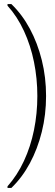

<svg xmlns="http://www.w3.org/2000/svg" viewBox="-20 -823 273 946"><path d="M207 -350Q207 -258 186 -173.5Q165 -89 127 -18.5Q89 52 36 103H17V95Q65 41 98 -30Q131 -101 147.5 -182.5Q164 -264 164 -350Q164 -436 147.5 -517.5Q131 -599 98 -670.5Q65 -742 17 -795V-803H36Q89 -752 127 -681.5Q165 -611 186 -526.5Q207 -442 207 -350Z"/></svg>

Font: Phudu Light Medium
Style: Regular
Weight: 500
Version: Version 1.005;gftools[0.9.23]